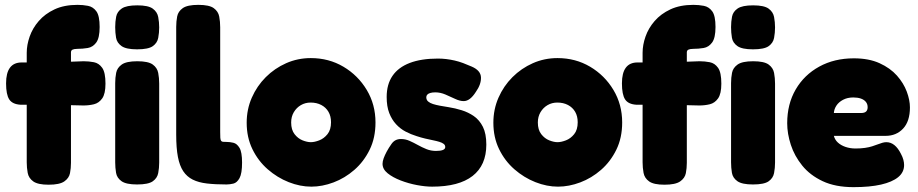

<svg xmlns="http://www.w3.org/2000/svg" viewBox="-20 -750 3779 790"><path d="M180 10Q136 10 117 -3.5Q98 -17 94 -38.5Q90 -60 90 -82V-533Q90 -565 102 -599.5Q114 -634 139.5 -663.5Q165 -693 204.5 -711.5Q244 -730 299 -730Q321 -730 342 -726Q363 -722 376.5 -703.5Q390 -685 390 -639Q390 -594 376 -575Q362 -556 341 -552.5Q320 -549 298 -549Q291 -549 286 -548Q281 -547 278 -545.5Q275 -544 273.5 -541Q272 -538 272 -535V-80Q272 -58 268 -37.5Q264 -17 244.5 -3.5Q225 10 180 10ZM69 -493H186L324 -498Q346 -498 366.5 -494Q387 -490 400.5 -471Q414 -452 414 -406Q414 -364 400.5 -345Q387 -326 366.5 -321Q346 -316 323 -316L196 -319H65Q31 -321 18 -341Q5 -361 5 -407Q5 -450 21 -471.5Q37 -493 69 -493Z M544 9Q499 9 480 -4.5Q461 -18 457.5 -39Q454 -60 454 -82V-408Q454 -430 458 -450.5Q462 -471 481 -484.5Q500 -498 545 -498Q590 -498 608.5 -484.5Q627 -471 631 -450Q635 -429 635 -406V-81Q635 -59 631 -38Q627 -17 608.5 -4Q590 9 544 9ZM544 -547Q499 -547 480 -560.5Q461 -574 457.5 -595Q454 -616 454 -638Q454 -661 458 -681.5Q462 -702 481 -715Q500 -728 545 -728Q590 -728 608.5 -714.5Q627 -701 631 -680Q635 -659 635 -637Q635 -615 631 -594Q627 -573 608.5 -560Q590 -547 544 -547Z M912 9Q866 9 831.5 5Q797 1 773 -11Q749 -23 734 -45.5Q719 -68 712 -104.5Q705 -141 705 -196V-639Q705 -662 709 -682.5Q713 -703 732 -716.5Q751 -730 796 -730Q841 -730 859.5 -716.5Q878 -703 882 -682Q886 -661 886 -638V-207Q886 -192 886.5 -183.5Q887 -175 889.5 -171Q892 -167 897.5 -166.5Q903 -166 913 -166Q926 -166 940.5 -162.5Q955 -159 965.5 -141.5Q976 -124 976 -81Q976 -36 965.5 -17Q955 2 940 5.5Q925 9 912 9Z M1261 18Q1215 18 1168 -0.5Q1121 -19 1081.5 -53.5Q1042 -88 1018.5 -136.5Q995 -185 995 -245Q995 -300 1016 -348Q1037 -396 1073.5 -432.5Q1110 -469 1157.5 -490Q1205 -511 1259 -511Q1333 -511 1393 -475.5Q1453 -440 1489 -380Q1525 -320 1525 -246Q1525 -183 1501 -134Q1477 -85 1438 -51Q1399 -17 1352.5 0.5Q1306 18 1261 18ZM1259 -165Q1274 -165 1293.5 -172.5Q1313 -180 1327.5 -198Q1342 -216 1342 -247Q1342 -272 1331.5 -290Q1321 -308 1302 -318Q1283 -328 1258 -328Q1236 -328 1218 -317.5Q1200 -307 1189 -288.5Q1178 -270 1178 -246Q1178 -216 1192 -198Q1206 -180 1225 -172.5Q1244 -165 1259 -165Z M1758 18Q1730 18 1695.5 11.5Q1661 5 1628.5 -7.5Q1596 -20 1575 -37Q1554 -54 1554 -76Q1554 -86 1558.5 -98.5Q1563 -111 1571 -126Q1579 -141 1591 -158Q1598 -168 1607.5 -173Q1617 -178 1630 -178Q1648 -178 1665 -170.5Q1682 -163 1699 -153.5Q1716 -144 1734.5 -136.5Q1753 -129 1774 -129Q1793 -129 1802.5 -133Q1812 -137 1812 -145Q1812 -153 1805.5 -158Q1799 -163 1787.5 -166.5Q1776 -170 1761 -173Q1746 -176 1729 -180Q1712 -184 1694 -190Q1671 -197 1649 -208.5Q1627 -220 1609.5 -239Q1592 -258 1581.5 -285Q1571 -312 1571 -351Q1571 -403 1595 -438Q1619 -473 1666 -491Q1713 -509 1782 -509Q1799 -509 1816 -507Q1833 -505 1850.5 -501Q1868 -497 1885.5 -490.5Q1903 -484 1921 -476Q1958 -460 1959 -431.5Q1960 -403 1938 -372Q1926 -353 1913.5 -343.5Q1901 -334 1888 -334Q1872 -334 1853 -343Q1834 -352 1813 -361Q1792 -370 1771 -370Q1759 -370 1750.5 -367.5Q1742 -365 1738 -360.5Q1734 -356 1734 -350Q1734 -339 1741.5 -332.5Q1749 -326 1761.5 -322Q1774 -318 1790.5 -315Q1807 -312 1826 -309Q1852 -305 1879.5 -296.5Q1907 -288 1930 -272Q1953 -256 1967 -228Q1981 -200 1981 -155Q1981 -70 1924.5 -26Q1868 18 1758 18Z M2276 18Q2230 18 2183 -0.5Q2136 -19 2096.5 -53.5Q2057 -88 2033.5 -136.5Q2010 -185 2010 -245Q2010 -300 2031 -348Q2052 -396 2088.5 -432.5Q2125 -469 2172.5 -490Q2220 -511 2274 -511Q2348 -511 2408 -475.5Q2468 -440 2504 -380Q2540 -320 2540 -246Q2540 -183 2516 -134Q2492 -85 2453 -51Q2414 -17 2367.5 0.5Q2321 18 2276 18ZM2274 -165Q2289 -165 2308.5 -172.5Q2328 -180 2342.5 -198Q2357 -216 2357 -247Q2357 -272 2346.5 -290Q2336 -308 2317 -318Q2298 -328 2273 -328Q2251 -328 2233 -317.5Q2215 -307 2204 -288.5Q2193 -270 2193 -246Q2193 -216 2207 -198Q2221 -180 2240 -172.5Q2259 -165 2274 -165Z M2714 10Q2670 10 2651 -3.5Q2632 -17 2628 -38.5Q2624 -60 2624 -82V-533Q2624 -565 2636 -599.5Q2648 -634 2673.5 -663.5Q2699 -693 2738.5 -711.5Q2778 -730 2833 -730Q2855 -730 2876 -726Q2897 -722 2910.5 -703.5Q2924 -685 2924 -639Q2924 -594 2910 -575Q2896 -556 2875 -552.5Q2854 -549 2832 -549Q2825 -549 2820 -548Q2815 -547 2812 -545.5Q2809 -544 2807.5 -541Q2806 -538 2806 -535V-80Q2806 -58 2802 -37.5Q2798 -17 2778.5 -3.5Q2759 10 2714 10ZM2603 -493H2720L2858 -498Q2880 -498 2900.5 -494Q2921 -490 2934.5 -471Q2948 -452 2948 -406Q2948 -364 2934.5 -345Q2921 -326 2900.5 -321Q2880 -316 2857 -316L2730 -319H2599Q2565 -321 2552 -341Q2539 -361 2539 -407Q2539 -450 2555 -471.5Q2571 -493 2603 -493Z M3078 9Q3033 9 3014 -4.5Q2995 -18 2991.5 -39Q2988 -60 2988 -82V-408Q2988 -430 2992 -450.5Q2996 -471 3015 -484.5Q3034 -498 3079 -498Q3124 -498 3142.5 -484.5Q3161 -471 3165 -450Q3169 -429 3169 -406V-81Q3169 -59 3165 -38Q3161 -17 3142.5 -4Q3124 9 3078 9ZM3078 -547Q3033 -547 3014 -560.5Q2995 -574 2991.5 -595Q2988 -616 2988 -638Q2988 -661 2992 -681.5Q2996 -702 3015 -715Q3034 -728 3079 -728Q3124 -728 3142.5 -714.5Q3161 -701 3165 -680Q3169 -659 3169 -637Q3169 -615 3165 -594Q3161 -573 3142.5 -560Q3124 -547 3078 -547Z M3492 20Q3417 20 3365 -4.5Q3313 -29 3281 -68.5Q3249 -108 3234 -154Q3219 -200 3219 -243Q3219 -322 3254 -382Q3289 -442 3351 -476Q3413 -510 3493 -510Q3555 -510 3599 -490Q3643 -470 3670.5 -439Q3698 -408 3711 -373Q3724 -338 3724 -308Q3724 -251 3696 -221Q3668 -191 3624 -191H3411Q3415 -175 3427.5 -163.5Q3440 -152 3459 -145.5Q3478 -139 3500 -139Q3522 -139 3539 -141.5Q3556 -144 3568.5 -148Q3581 -152 3591.5 -156Q3602 -160 3610.5 -162.5Q3619 -165 3627 -165Q3645 -165 3660 -153Q3675 -141 3687 -117Q3694 -104 3697 -92.5Q3700 -81 3700 -71Q3700 -41 3675.5 -21Q3651 -1 3605 9.5Q3559 20 3492 20ZM3411 -285H3523Q3537 -285 3543.5 -291Q3550 -297 3550 -309Q3550 -322 3542.5 -331Q3535 -340 3522 -344.5Q3509 -349 3491 -349Q3467 -349 3449 -339.5Q3431 -330 3421.5 -315.5Q3412 -301 3411 -285Z"/></svg>

Font: Fredoka Light
Style: Bold
Weight: 700
Version: Version 2.001